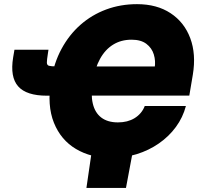

<svg xmlns="http://www.w3.org/2000/svg" viewBox="-20 -758 973 934"><path d="M521 10.3Q422.9 10.3 349.4 -33.4Q275.9 -77.1 242.2 -161.1Q208.5 -245.1 228 -365.2Q242.2 -451.7 279.3 -520.3Q316.4 -588.9 371.6 -637.5Q426.8 -686 496.6 -711.9Q566.4 -737.8 646.5 -737.8Q743.2 -737.8 809.8 -693.8Q876.5 -649.9 905.5 -572.3Q934.6 -494.6 918 -394.5L900.9 -293H351.1L374 -434.6H768.6L732.4 -427.7Q737.8 -461.4 728.3 -492.9Q718.8 -524.4 692.1 -544.7Q665.5 -564.9 620.1 -564.9Q569.3 -564.9 530.5 -541Q491.7 -517.1 466.8 -471.9Q441.9 -426.8 431.2 -362.8Q420.9 -299.3 431.4 -254.4Q441.9 -209.5 472.9 -186Q503.9 -162.6 553.7 -162.6Q577.1 -162.6 597.4 -167.7Q617.7 -172.9 634.5 -183.1Q651.4 -193.4 664.1 -208.3Q676.8 -223.1 684.1 -242.2H884.3Q869.6 -186.5 835.7 -140.4Q801.8 -94.2 752.9 -60.3Q704.1 -26.4 645 -8.1Q585.9 10.3 521 10.3ZM50.3 -516.1H215.8L212.9 -497.1Q208 -466.8 208 -453.9Q208 -440.9 218.3 -438Q228.5 -435.1 252.4 -435.1H282.7L259.3 -292.5H208.5Q108.4 -292.5 68.4 -337.9Q28.3 -383.3 43.9 -478.5ZM400.4 156.2 427.7 -31.2H627.9L592.8 156.2Z"/></svg>

Font: Inter 17pt Black
Style: Italic
Weight: 900
Italic angle: -9.3988°
Version: Version 4.001;git-66647c0bb